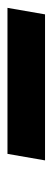

<svg xmlns="http://www.w3.org/2000/svg" viewBox="162 -916 138 501"><g transform="rotate(-90 230.5 -665.0)"><path d="M63 -616 80 -714H461L444 -616Z"/></g></svg>

Font: DM Sans 9pt ExtraBold
Style: Italic
Weight: 800
Italic angle: -10°
Version: Version 4.004;gftools[0.9.30]